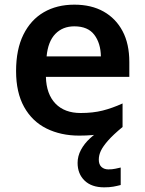

<svg xmlns="http://www.w3.org/2000/svg" viewBox="-20 -572 621 824"><path d="M404 113Q404 134 415.5 144.5Q427 155 445 155Q462 155 475.5 152Q489 149 498 147V222Q483 226 466.5 229Q450 232 427 232Q373 232 343 203Q313 174 313 127Q313 98 327.5 71Q342 44 366 22Q390 0 416 -16L506 -27Q466 6 444 31Q422 56 413 75Q404 94 404 113ZM299 -552Q372 -552 424.5 -522.5Q477 -493 506 -438.5Q535 -384 535 -306V-242H177Q179 -168 218 -127.5Q257 -87 326 -87Q379 -87 420.5 -97.5Q462 -108 506 -128V-27Q466 -8 423 1Q380 10 320 10Q241 10 179.5 -20.5Q118 -51 83.5 -113Q49 -175 49 -267Q49 -360 80.5 -423.5Q112 -487 168 -519.5Q224 -552 299 -552ZM299 -459Q249 -459 217.5 -426.5Q186 -394 180 -330H413Q412 -387 384.5 -423Q357 -459 299 -459Z"/></svg>

Font: Noto Sans Cham SemiBold
Style: Regular
Weight: 600
Version: Version 2.002